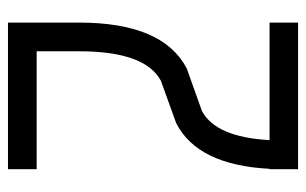

<svg xmlns="http://www.w3.org/2000/svg" viewBox="-162 -598 761 477"><g transform="rotate(-90 218.5 -359.5)"><path d="M400.9 0.5H36.6V-70.3H37.6Q46.9 -249 150.9 -302.2Q152.8 -303.2 256.3 -340.3Q329.6 -379.4 329.6 -543.5V-648.9H36.6V-720.2H400.9V-543.5Q400.9 -335 286.6 -275.9L181.2 -238.3Q116.2 -203.6 108.9 -70.3H400.9Z"/></g></svg>

Font: Greenwashing Machine
Style: Regular
Weight: 400
Designer: Tup Wanders
Foundry: Free font, DO NOT SELL
Version: Version 1.00;August 10, 2023;FontCreator 11.5.0.2430 64-bit